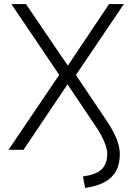

<svg xmlns="http://www.w3.org/2000/svg" viewBox="-20 -739 666 947"><path d="M400 188 389 131Q453 123 481 96.5Q509 70 509 17Q509 1 501.5 -21Q494 -43 480 -70Q466 -97 444 -128L305 -335H321L96 0H22L279 -380L280 -358L36 -719H108L320 -407H309L518 -719H591L347 -358V-380L503 -148Q527 -113 542 -83Q557 -53 564 -27Q571 -1 571 21Q571 95 528.5 135.5Q486 176 400 188Z"/></svg>

Font: Nunitoga
Style: Light
Weight: 300
Designer: Vernon Adams
Foundry: Vernon Adams
Version: Version 1.0